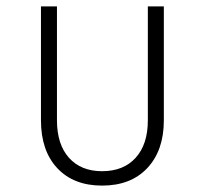

<svg xmlns="http://www.w3.org/2000/svg" viewBox="-20 -570 640 600"><path d="M299 10Q210 10 159 -44.5Q108 -99 108 -194V-550H158V-194Q158 -119 195.5 -77Q233 -35 299 -35Q366 -35 404 -77Q442 -119 442 -194V-550H492V-194Q492 -100 440.5 -45Q389 10 299 10Z"/></svg>

Font: JetBrains Mono NL Thin
Style: Regular
Weight: 100
Monospace: yes
Designer: Philipp Nurullin, Konstantin Bulenkov
Foundry: JetBrains
Version: Version 2.305; ttfautohint (v1.8.4.7-5d5b)